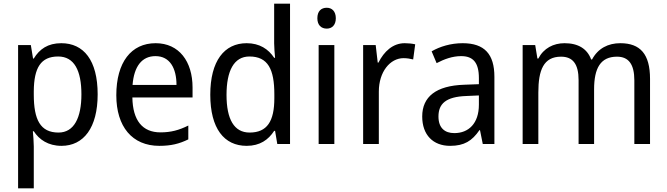

<svg xmlns="http://www.w3.org/2000/svg" viewBox="-20 -780 3615 1040"><path d="M312 -546C239 -546 194 -514 163 -463H159L147 -536H78V240H163V13C163 -11 160 -45 158 -69H163C192 -24 241 10 313 10C433 10 509 -88 509 -269C509 -454 433 -546 312 -546ZM295 -474C382 -474 421 -398 421 -269C421 -142 381 -62 297 -62C198 -62 163 -132 163 -268V-286C164 -413 201 -474 295 -474Z M823 -546C691 -546 610 -443 610 -264C610 -94 696 10 843 10C906 10 951 -1 1000 -25V-100C950 -75 906 -63 849 -63C752 -63 699 -127 697 -252H1023V-306C1023 -447 950 -546 823 -546ZM822 -476C901 -476 936 -409 936 -320H698C706 -421 749 -476 822 -476Z M1316 10C1388 10 1434 -23 1465 -71H1470L1482 0H1551V-760H1465V-545C1465 -524 1468 -489 1470 -467H1465C1434 -514 1386 -546 1316 -546C1195 -546 1119 -450 1119 -267C1119 -84 1194 10 1316 10ZM1332 -62C1248 -62 1207 -134 1207 -266C1207 -396 1247 -474 1331 -474C1432 -474 1466 -404 1466 -269V-248C1466 -123 1427 -62 1332 -62Z M1750 -738C1720 -738 1699 -720 1699 -681C1699 -644 1720 -625 1750 -625C1778 -625 1799 -644 1799 -681C1799 -719 1778 -738 1750 -738ZM1791 -536H1706V0H1791Z M2172 -546C2108 -546 2060 -501 2030 -441H2026L2015 -536H1947V0H2032V-284C2032 -391 2093 -465 2166 -465C2183 -465 2203 -462 2218 -458L2229 -540C2212 -544 2191 -546 2172 -546Z M2486 -546C2422 -546 2363 -528 2318 -502L2345 -438C2387 -460 2431 -476 2478 -476C2541 -476 2574 -443 2574 -357V-324L2494 -321C2342 -316 2267 -256 2267 -149C2267 -49 2326 10 2418 10C2495 10 2537 -17 2577 -75H2580L2595 0H2658V-364C2658 -486 2605 -546 2486 -546ZM2506 -260 2574 -263V-213C2574 -111 2518 -59 2441 -59C2389 -59 2355 -87 2355 -149C2355 -218 2395 -256 2506 -260Z M3340 -546C3274 -546 3219 -518 3187 -458H3182C3161 -515 3113 -546 3038 -546C2978 -546 2925 -519 2896 -463H2891L2879 -536H2811V0H2896V-279C2896 -400 2924 -473 3019 -473C3083 -473 3114 -433 3114 -346V0H3198V-296C3198 -411 3233 -473 3322 -473C3385 -473 3416 -432 3416 -345V0H3501V-353C3501 -487 3448 -546 3340 -546Z"/></svg>

Font: Noto Sans Sinhala UI SemiCondensed
Style: Regular
Weight: 400
Width: 4
Designer: Jelle Bosma - Monotype Design Team
Foundry: Monotype Imaging Inc.
Version: Version 2.006